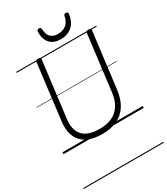

<svg xmlns="http://www.w3.org/2000/svg" viewBox="-346 -1272 1555 1790"><g transform="rotate(-30 431.5 -377.5)"><path d="M409 19Q333 19 277.5 -1Q222 -21 188 -59Q154 -97 141.5 -151Q129 -205 137 -273L211 -871Q212 -881 218.5 -885.5Q225 -890 240 -890Q254 -890 260.5 -885.5Q267 -881 266 -871L191 -269Q181 -195 202 -142Q223 -89 275 -62Q327 -35 410 -35Q489 -35 545 -61Q601 -87 634.5 -139Q668 -191 678 -267L753 -871Q754 -881 760.5 -885.5Q767 -890 782 -890Q810 -890 808 -871L732 -266Q720 -173 679.5 -109.5Q639 -46 571 -13.5Q503 19 409 19ZM515 -940Q443 -940 402 -982.5Q361 -1025 363 -1109Q363 -1119 369 -1124.5Q375 -1130 387 -1130Q399 -1130 404 -1124.5Q409 -1119 409 -1109Q411 -1051 439 -1023.5Q467 -996 517 -996Q570 -996 605.5 -1024.5Q641 -1053 651 -1109Q653 -1120 658.5 -1125Q664 -1130 675 -1130Q687 -1130 693.5 -1124Q700 -1118 698 -1109Q690 -1052 665 -1014.5Q640 -977 601.5 -958.5Q563 -940 515 -940ZM0 365H863V375H0ZM0 -20H863V0H0ZM0 -505H863V-500H0ZM0 -885H863V-875H0Z"/></g></svg>

Font: Playwrite GB S Guides
Style: Italic
Weight: 400
Italic angle: -7.01216°
Designer: Veronika Burian, José Scaglione
Foundry: TypeTogether
Version: Version 1.002